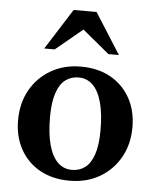

<svg xmlns="http://www.w3.org/2000/svg" viewBox="-51 -720 627 776"><g transform="rotate(5 263.0 -332.5)"><path d="M265.5 -32.5Q296 -32.5 318.8 -49.5Q341.5 -66.5 354.2 -104Q367 -141.5 367 -202Q367 -269.5 354.5 -315Q342 -360.5 318.2 -383.8Q294.5 -407 260.5 -407Q230.5 -407 207.5 -390Q184.5 -373 171.8 -335.5Q159 -298 159 -237Q159 -170.5 171.5 -124.8Q184 -79 207.8 -55.8Q231.5 -32.5 265.5 -32.5ZM260 12Q191 12 139.5 -16.5Q88 -45 59.8 -96.2Q31.5 -147.5 31.5 -214Q31.5 -283.5 61.8 -337Q92 -390.5 145 -421Q198 -451.5 266 -451.5Q336 -451.5 387 -422.8Q438 -394 466.2 -343.2Q494.5 -292.5 494.5 -225Q494.5 -156 464.2 -102.5Q434 -49 381 -18.5Q328 12 260 12ZM111.5 -511.5 216.5 -677H309.5L414.5 -511.5H372L245 -616.5H281L154 -511.5Z"/></g></svg>

Font: Newsreader 24pt SemiBold
Style: Regular
Weight: 600
Designer: Hugues Gentile
Foundry: Production Type
Version: Version 1.003